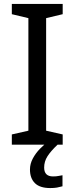

<svg xmlns="http://www.w3.org/2000/svg" viewBox="-20 -734 379 974"><path d="M298 0H40V-52L124 -71V-642L40 -662V-714H298V-662L214 -642V-71L298 -52ZM204 116Q204 161 249 161Q266 161 277.5 158.5Q289 156 297 155V211Q283 215 269 217.5Q255 220 235 220Q182 220 157 195Q132 170 132 126Q132 97 146.5 70Q161 43 182.5 21Q204 -1 224 -15L272 0Q238 32 221 58.5Q204 85 204 116Z"/></svg>

Font: Noto Sans Bengali UI
Style: Regular
Weight: 400
Designer: Jelle Bosma - Monotype Design Team
Foundry: Monotype Imaging Inc.
Version: Version 2.003; ttfautohint (v1.8.4.7-5d5b)